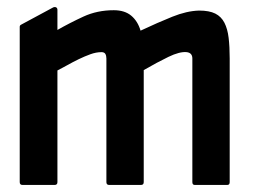

<svg xmlns="http://www.w3.org/2000/svg" viewBox="-20 -525 718 545"><path d="M388 -8Q388 0 380 0H290Q282 0 282 -8V-359Q282 -367 279 -372Q276 -377 268 -377Q253 -377 236.5 -371Q220 -365 203.5 -357Q187 -349 171 -340Q155 -331 143 -325V-8Q143 0 135 0H44Q36 0 36 -8V-449Q36 -453 40 -455L131 -504Q136 -506 139.5 -504Q143 -502 143 -497V-440Q178 -460 217 -478Q256 -496 303 -496Q334 -496 352.5 -480.5Q371 -465 379 -438Q428 -461 469 -477.5Q510 -494 545 -495Q574 -495 591 -486.5Q608 -478 617 -460.5Q626 -443 629 -417.5Q632 -392 632 -359V-8Q632 0 625 0H533Q526 0 526 -8V-359Q526 -375 510 -377Q490 -379 458 -363.5Q426 -348 388 -326Z"/></svg>

Font: RonaldsonGothic
Style: Regular
Weight: 400
Designer: Mr. Robertson for MacKellar, Smiths & Jordan Co. Philadelphia
Foundry: CAT-Fonts Peter Wiegel
Version: Version 1.000